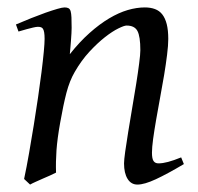

<svg xmlns="http://www.w3.org/2000/svg" viewBox="-20 -477 534 517"><path d="M475.1 -35.2Q430.7 -8.8 399.7 5.6Q368.7 20 350.1 20Q333 20 323.5 4.6Q314 -10.7 314 -37.1Q314 -45.9 317.1 -68.6Q320.3 -91.3 325.2 -121.6Q330.1 -151.9 335.9 -186Q341.8 -220.2 346.7 -251Q351.6 -281.7 354.7 -306.2Q357.9 -330.6 357.9 -341.8Q357.9 -378.9 350.1 -393.6Q342.3 -408.2 320.8 -408.2Q314.5 -408.2 298.6 -400.4Q282.7 -392.6 262.7 -377Q242.7 -361.3 220.9 -337.9Q199.2 -314.5 181.2 -283.2Q167.5 -259.8 158.9 -227.1Q150.4 -194.3 142.1 -147Q134.3 -103.5 132.1 -72.3Q129.9 -41 130.9 -12.2Q124.5 -8.8 115 -4.6Q105.5 -0.5 95.5 3.9Q85.4 8.3 76.2 12.5Q66.9 16.6 61 20L44.9 4.9Q51.8 -27.3 58.3 -64.9Q64.9 -102.5 71 -140.4Q77.1 -178.2 82.5 -215.1Q87.9 -252 91.8 -283Q95.7 -314 97.9 -337.4Q100.1 -360.8 100.1 -372.1Q100.1 -383.3 98.9 -389.9Q97.7 -396.5 95.5 -399.7Q93.3 -402.8 89.8 -403.8Q86.4 -404.8 82 -404.8Q77.6 -404.8 69.1 -402.8Q60.5 -400.9 51.8 -398.4Q41.5 -395.5 29.8 -392.1L22.9 -411.1Q43.5 -419.9 64.2 -428.2Q85 -436.5 103 -442.9Q121.1 -449.2 134.5 -453.1Q147.9 -457 153.8 -457Q160.6 -457 164.6 -454.8Q168.5 -452.6 170.2 -446.8Q171.9 -440.9 172.4 -430.2Q172.9 -419.4 172.9 -401.9Q172.9 -396.5 172.4 -387.2Q171.9 -377.9 171.1 -367.4Q170.4 -356.9 169.4 -346.9Q168.5 -336.9 168 -331.1Q194.3 -364.3 221.2 -388.2Q248 -412.1 273.9 -427.5Q299.8 -442.9 324 -450Q348.1 -457 370.1 -457Q385.3 -457 397.2 -452.6Q409.2 -448.2 417 -438.2Q424.8 -428.2 429 -411.9Q433.1 -395.5 433.1 -372.1Q433.1 -355 429.9 -329.6Q426.8 -304.2 421.9 -274.7Q417 -245.1 411.1 -213.9Q405.3 -182.6 400.4 -154.3Q395.5 -126 392.3 -102.8Q389.2 -79.6 389.2 -65.9Q389.2 -49.3 393.6 -43.2Q397.9 -37.1 406.7 -37.1Q418 -37.1 432.6 -41Q447.3 -44.9 467.8 -53.2Z"/></svg>

Font: Gentium Plus Cyr
Style: Italic
Weight: 400
Italic angle: -8°
Designer: J. Victor Gaultney, Annie Olsen, Iska Routamaa, Becca Hirsbrunner
Foundry: SIL International
Version: Version 5.000